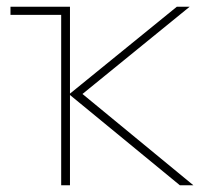

<svg xmlns="http://www.w3.org/2000/svg" viewBox="-20 -548 640 568"><path d="M161 0V-504H11V-528H187V-271L503 -528H541L224 -270L552 0H512L187 -267V0Z"/></svg>

Font: Noto Sans Mono Thin
Style: Regular
Weight: 100
Designer: Monotype Design Team
Foundry: Monotype Imaging Inc.
Version: Version 2.014